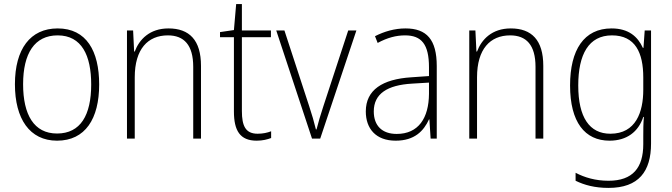

<svg xmlns="http://www.w3.org/2000/svg" viewBox="-20 -678 3286 939"><path d="M465 -265C465 -428 403 -539 262 -539C128 -539 53 -438 53 -266C53 -97 125 10 259 10C397 10 465 -97 465 -265ZM93 -266C93 -417 149 -505 262 -505C380 -505 426 -406 426 -265C426 -115 374 -25 259 -25C146 -25 93 -117 93 -266Z M804 -539C712 -539 661 -485 639 -426H636L631 -529H601V0H639V-300C639 -438 703 -505 801 -505C880 -505 925 -458 925 -351V0H963V-356C963 -482 906 -539 804 -539Z M1240 -24C1181 -24 1163 -62 1163 -135V-496H1305V-529H1163V-658H1135L1124 -531L1056 -521V-496H1124V-133C1124 -39 1154 10 1235 10C1265 10 1287 4 1306 -3V-36C1288 -29 1266 -24 1240 -24Z M1506 0H1546L1723 -529H1683L1561 -157C1547 -115 1537 -80 1528 -45H1525C1516 -82 1506 -117 1492 -159L1371 -529H1331Z M1963 -539C1910 -539 1859 -524 1814 -501L1827 -468C1875 -494 1918 -505 1961 -505C2041 -505 2078 -462 2078 -349V-306L1992 -300C1850 -291 1769 -238 1769 -133C1769 -49 1818 10 1915 10C2007 10 2052 -37 2078 -94H2080L2086 0H2116V-355C2116 -484 2067 -539 1963 -539ZM1995 -269 2078 -274V-219C2077 -101 2027 -23 1920 -23C1849 -23 1808 -63 1808 -133C1808 -220 1875 -262 1995 -269Z M2478 -539C2386 -539 2335 -485 2313 -426H2310L2305 -529H2275V0H2313V-300C2313 -438 2377 -505 2475 -505C2554 -505 2599 -458 2599 -351V0H2637V-356C2637 -482 2580 -539 2478 -539Z M2971 -539C2836 -539 2768 -434 2768 -260C2768 -81 2840 10 2961 10C3045 10 3102 -33 3126 -106H3129C3126 -71 3126 -44 3126 -12V27C3126 142 3075 206 2956 206C2892 206 2839 190 2795 167V206C2838 227 2889 241 2956 241C3104 241 3164 160 3164 24V-529H3133L3127 -444H3124C3099 -499 3054 -539 2971 -539ZM2973 -505C3087 -505 3126 -420 3126 -299V-239C3126 -130 3090 -24 2965 -24C2863 -24 2808 -104 2808 -260C2808 -412 2859 -505 2973 -505Z"/></svg>

Font: Noto Sans SemiCondensed ExtraLight
Style: Regular
Weight: 200
Width: 4
Designer: Monotype Design Team
Foundry: Monotype Imaging Inc.
Version: Version 2.013